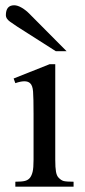

<svg xmlns="http://www.w3.org/2000/svg" viewBox="-20 -701 318 721"><path d="M256.3 0H37.6V-18.6Q62 -18.6 74 -21.7Q85.9 -24.9 92.8 -33.7Q99.1 -42 102.5 -55.9Q106 -69.8 106 -101.1V-273.4Q106 -333.5 104.2 -356.9Q102.5 -380.4 92.8 -388.7Q77.6 -402.8 37.6 -388.7L31.2 -406.2L166.5 -460H187.5V-101.1Q187.5 -71.3 190.2 -56.4Q192.9 -41.5 199.2 -34.7Q209 -23.9 219.2 -21.2Q229.5 -18.6 256.3 -18.6ZM230 -508.8H189.5L45.4 -600.6Q33.2 -608.4 17.6 -619.6Q2 -630.9 2 -643.6Q2 -681.2 33.2 -681.2Q45.9 -681.2 61.8 -671.9Q77.6 -662.6 91.3 -648.4Z"/></svg>

Font: BabelStone Roman
Style: Regular
Weight: 400
Designer: Walt Agee, Victor Gaultney, Peter Martin, Debbi Hosken, Becca Hirsbrunner (SIL); Andrew West (BabelStone)
Foundry: BabelStone
Version: Version 16.000